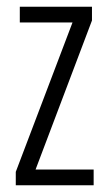

<svg xmlns="http://www.w3.org/2000/svg" viewBox="-20 -552 321 572"><path d="M259 0V-47H86L254 -491V-532H39V-485H196L27 -40V0Z"/></svg>

Font: Noto Sans Thai Looped ExtraCondensed Light
Style: Regular
Weight: 300
Width: 2
Designer: Sasikarn Vongin, Ben Mitchell
Foundry: The Fontpad Ltd
Version: Version 1.001